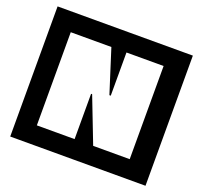

<svg xmlns="http://www.w3.org/2000/svg" viewBox="-144 -907 1263 1195"><g transform="rotate(20 488.0 -309.0)"><path d="M936 122V-740H40V122ZM787 0H545L429 -300H422V0H172V-617H441L532 -331H541V-617H787Z"/></g></svg>

Font: Takraf VEB
Style: Regular
Weight: 400
Designer: Jan Sonntag
Foundry: Jan Sonntag | S FONTS | www.sonntag.nl
Version: Version 2.001